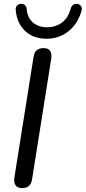

<svg xmlns="http://www.w3.org/2000/svg" viewBox="-20 -959 440 986"><path d="M94 7Q70 7 60 -7.5Q50 -22 54 -48L152 -665Q155 -689 168 -700.5Q181 -712 204 -712Q227 -712 237 -698Q247 -684 243 -657L145 -40Q142 -17 129.5 -5Q117 7 94 7ZM219 -760Q151 -760 109 -800Q67 -840 61 -905Q59 -920 66 -928.5Q73 -937 85 -939Q94 -940 101 -937Q108 -934 112 -928.5Q116 -923 117 -914Q120 -869 148.5 -844Q177 -819 222 -819Q266 -819 298.5 -843.5Q331 -868 343 -915Q346 -924 350.5 -929.5Q355 -935 362 -937.5Q369 -940 377 -939Q390 -937 396.5 -927Q403 -917 398 -901Q379 -836 331 -798Q283 -760 219 -760Z"/></svg>

Font: Nunito ExtraLight Medium
Style: Italic
Weight: 500
Italic angle: -9°
Version: Version 3.602